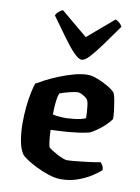

<svg xmlns="http://www.w3.org/2000/svg" viewBox="-87 -835 651 893"><g transform="rotate(10 238.5 -388.0)"><path d="M264 0Q237 0 206 -10Q175 -20 146.5 -34Q118 -48 98 -61.5Q78 -75 73 -82Q57 -104 50 -143.5Q43 -183 43 -226Q43 -264 46.5 -301Q50 -338 56.5 -369Q63 -400 69 -417Q84 -426 111 -440Q138 -454 171.5 -467.5Q205 -481 239.5 -490.5Q274 -500 304 -500Q323 -500 349.5 -490Q376 -480 400.5 -465.5Q425 -451 435 -439Q441 -427 445 -403.5Q449 -380 452 -356Q455 -332 454 -317Q442 -300 424.5 -284Q407 -268 389.5 -256Q372 -244 360 -238Q339 -232 309.5 -228Q280 -224 246 -221.5Q212 -219 177 -218Q178 -186 181 -163Q184 -140 188 -135Q191 -132 202 -125Q213 -118 227 -110.5Q241 -103 254.5 -97.5Q268 -92 276 -92Q289 -92 309.5 -94Q330 -96 353 -98.5Q376 -101 397 -104Q418 -107 432 -110Q437 -105 442 -97Q447 -89 448 -76Q434 -62 406 -44Q378 -26 341.5 -13Q305 0 264 0ZM238 -284Q255 -285 272 -286.5Q289 -288 304.5 -291.5Q320 -295 330 -300Q330 -311 329 -327.5Q328 -344 326 -360Q324 -376 320 -384Q316 -391 306.5 -397.5Q297 -404 287.5 -408Q278 -412 272 -412Q264 -412 247 -408.5Q230 -405 213 -400Q196 -395 187 -391Q182 -378 179.5 -360Q177 -342 176 -323.5Q175 -305 175 -290Q188 -287 205.5 -285.5Q223 -284 238 -284ZM262 -564Q247 -564 223.5 -588.5Q200 -613 170 -654.5Q140 -696 104 -746Q109 -756 118.5 -764.5Q128 -773 137 -776L263 -671L386 -776Q396 -772 405 -764Q414 -756 418 -747Q382 -696 352 -654.5Q322 -613 299.5 -588.5Q277 -564 262 -564Z"/></g></svg>

Font: Texturina Medium 12pt
Style: Bold
Weight: 700
Version: Version 1.002